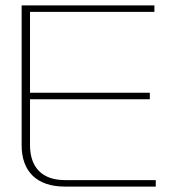

<svg xmlns="http://www.w3.org/2000/svg" viewBox="-20 -690 641 710"><path d="M60 -670V-153C60 -55 117 0 220 0H556V-24H220C137 -24 91 -70 91 -153V-323H534V-347H91V-646H551V-670Z"/></svg>

Font: LT Wave Thin
Style: Regular
Weight: 100
Designer: Daniel Lyons
Version: Version 2.5 (Glyphs App)